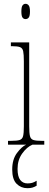

<svg xmlns="http://www.w3.org/2000/svg" viewBox="-20 -758 259 1006"><path d="M114 -658Q104 -658 98 -666Q92 -674 92 -698Q92 -721 98 -729.5Q104 -738 114 -738Q124 -738 130.5 -729.5Q137 -721 137 -698Q137 -674 130.5 -666Q124 -658 114 -658ZM22 0V-20H38Q69 -20 83 -24.5Q97 -29 101 -45Q105 -61 105 -96V-437Q105 -473 101.5 -489.5Q98 -506 85 -511Q72 -516 43 -516H37V-536H133V-96Q133 -61 137 -45Q141 -29 155 -24.5Q169 -20 199 -20H212V0ZM123 228Q90 228 67 205Q44 182 44 130Q44 77 69 43.5Q94 10 117 0H150Q121 12 96.5 46Q72 80 72 127Q72 167 86 185Q100 203 124 203Q138 203 148.5 200Q159 197 172 189V215Q160 222 149.5 225Q139 228 123 228Z"/></svg>

Font: Noto Serif Ethiopic ExtraCondensed Thin
Style: Regular
Weight: 100
Width: 2
Designer: Monotype Design Team
Foundry: Monotype Imaging Inc.
Version: Version 2.102; ttfautohint (v1.8.4.7-5d5b)